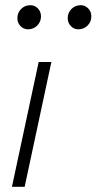

<svg xmlns="http://www.w3.org/2000/svg" viewBox="-20 -720 372 740"><path d="M26 0 129 -481H178L75 0ZM88 -607Q71 -607 59 -619.5Q47 -632 47 -650Q47 -671 61.5 -685.5Q76 -700 97 -700Q114 -700 126 -687.5Q138 -675 138 -657Q138 -636 123.5 -621.5Q109 -607 88 -607ZM282 -607Q265 -607 253 -619.5Q241 -632 241 -650Q241 -671 255.5 -685.5Q270 -700 291 -700Q308 -700 320 -687.5Q332 -675 332 -657Q332 -636 317.5 -621.5Q303 -607 282 -607Z"/></svg>

Font: Red Hat Text
Style: Italic
Weight: 300
Italic angle: -12°
Designer: Pentagram, MCKL
Foundry: Pentagram, MCKL
Version: Version 1.023